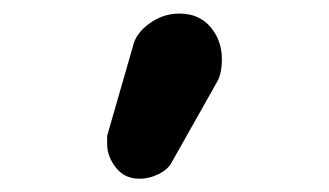

<svg xmlns="http://www.w3.org/2000/svg" viewBox="-20 -735 490 286"><path d="M235.8 -493.2Q230.5 -482.9 216.6 -475.8Q202.6 -468.8 187.5 -468.8Q165.5 -468.8 152.6 -485.4Q139.6 -502 139.6 -520.5V-532.7L177.7 -665Q181.6 -684.6 202.1 -699.7Q222.7 -714.8 247.1 -714.8Q276.4 -714.8 293.5 -694.8Q310.5 -674.8 310.5 -647Q310.5 -625 303.2 -612.8Z"/></svg>

Font: Anka/Coder Narrow
Style: Bold
Weight: 700
Width: 3
Monospace: yes
Version: Version 001.100